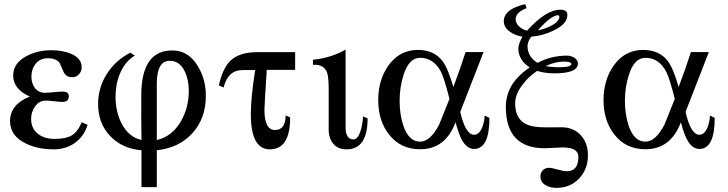

<svg xmlns="http://www.w3.org/2000/svg" viewBox="-20 -700 3508 925"><path d="M401.9 -98.6Q385.3 -43.5 341.3 -12Q297.4 19.5 238.8 19.5Q161.1 19.5 103 -9.3Q28.8 -45.9 28.3 -116.2Q28.3 -196.8 123.5 -234.9Q43.5 -270.5 43.5 -335.9Q43.5 -396 108.4 -430.2Q161.6 -458 227.1 -458Q279.3 -458 318.8 -442.4Q373.5 -420.9 373.5 -376Q373.5 -356.9 360.8 -342.5Q348.1 -328.1 328.1 -328.1Q298.8 -328.1 287.1 -352.1Q277.8 -373.5 268.1 -395.5Q251.5 -419.4 210.4 -419.4Q173.8 -419.4 152.6 -393.6Q131.3 -367.7 131.3 -330.6Q131.3 -299.8 147 -277.8Q164.6 -253.4 194.8 -252.9Q210 -252.9 238.8 -255.9Q267.6 -258.8 281.7 -258.8Q312 -258.8 311.5 -235.8Q311.5 -209 280.8 -209Q268.1 -209 241.2 -212.2Q214.4 -215.3 200.7 -215.3Q168.9 -215.3 149.4 -188Q129.9 -160.6 129.9 -127.4Q129.9 -80.6 163.6 -54.7Q194.3 -30.8 242.2 -30.8Q296.9 -30.8 324.2 -46.9Q355 -64.5 373.5 -111.3Z M971.7 -238.3Q971.7 -129.9 907.2 -58.6Q842.8 12.7 735.4 23.9V201.7H661.6V23.9Q568.4 16.1 510.5 -44.9Q452.6 -106 452.6 -199.2Q452.6 -277.3 494.6 -343.5Q536.6 -409.7 607.9 -446.3L629.4 -432.1Q582.5 -404.3 558.1 -345.7Q536.6 -294.9 536.6 -234.4Q536.6 -163.1 564.9 -106.9Q599.1 -39.6 661.6 -25.4Q661.6 -61 660.6 -132.3V-239.7Q660.6 -457.5 810.5 -457Q887.2 -457 932.1 -382.8Q971.7 -319.8 971.7 -238.3ZM889.6 -261.7Q889.6 -315.4 870.6 -355Q846.2 -407.2 797.9 -407.2Q735.4 -407.2 735.4 -296.9V-25.4Q809.1 -42 851.6 -115.7Q889.6 -181.2 889.6 -261.7Z M1401.9 -363.3H1265.1Q1253.9 -187 1253.9 -171.9Q1253.9 -73.7 1304.7 -73.7Q1356 -73.7 1356 -144L1377.9 -134.3Q1377.9 19.5 1280.3 19.5Q1188.5 19.5 1188.5 -149.4Q1188.5 -233.4 1209.5 -362.3H1147.9Q1078.1 -362.3 1057.1 -278.3L1034.2 -288.6Q1053.2 -372.6 1091.8 -409.2Q1135.3 -448.7 1219.2 -448.7H1401.9Z M1751 -129.9Q1751 19.5 1649.9 19.5Q1607.9 19.5 1585.7 -7.3Q1563.5 -34.2 1563.5 -76.7V-265.1Q1563.5 -329.1 1555.7 -350.6Q1540 -391.6 1487.8 -387.7V-412.1Q1574.2 -420.9 1645 -460.9V-86.9Q1645 -28.3 1683.1 -28.3Q1705.1 -28.3 1718.8 -75.2Q1728 -107.4 1729 -139.2Z M2337.9 -132.3Q2337.9 17.1 2264.2 17.6Q2227.5 17.6 2202.6 -30.8Q2189.9 -55.2 2174.8 -110.8Q2126 19 2003.9 19Q1908.2 19 1853 -53.7Q1802.2 -119.1 1802.2 -217.8Q1802.2 -312.5 1849.1 -381.3Q1902.8 -459.5 1993.2 -459.5Q2070.8 -459.5 2111.8 -405.8Q2138.7 -370.1 2164.1 -280.8Q2194.8 -361.3 2223.1 -449.2H2309.6L2197.3 -160.6Q2222.7 -50.8 2264.2 -50.8Q2288.6 -50.8 2303.2 -86.4Q2313.5 -112.3 2314.9 -143.1ZM2145.5 -223.6Q2120.1 -322.3 2105.5 -352.1Q2069.8 -421.9 2003.4 -421.4Q1950.2 -421.4 1924.3 -339.4Q1905.3 -280.8 1905.3 -214.4Q1905.3 -147.9 1923.3 -94.2Q1949.2 -17.6 2003.9 -17.6Q2052.7 -17.6 2095.2 -98.6Q2098.1 -104.5 2145.5 -223.6Z M2812.5 48.3Q2812.5 114.7 2770 159.9Q2727.5 205.1 2661.1 205.1Q2630.9 205.1 2609.9 192.9Q2584 178.7 2583.5 150.4Q2583.5 132.8 2595 120.6Q2606.4 108.4 2624 108.4Q2637.7 108.4 2666.5 116.7Q2695.3 125 2710.9 125Q2766.1 125 2766.6 56.2Q2766.6 10.3 2691.4 10.3Q2676.3 10.3 2647.5 12.2Q2618.7 14.2 2604.5 14.2Q2417 14.2 2417 -185.1Q2417 -298.8 2532.2 -375Q2477.1 -410.6 2477.1 -467.3Q2477.1 -485.4 2496.6 -523.4Q2463.4 -528.8 2438 -545.9Q2407.2 -567.4 2407.2 -598.1Q2407.2 -655.8 2510.3 -680.2L2517.1 -660.6Q2463.9 -641.1 2464.4 -606.9Q2464.4 -587.4 2482.4 -571.3Q2498 -557.1 2519 -552.2Q2610.4 -653.3 2679.7 -653.3Q2713.9 -653.3 2713.4 -627.4Q2713.4 -584 2645.5 -552.2Q2591.8 -526.9 2539.6 -523.4Q2521.5 -499 2521.5 -478.5Q2521.5 -427.2 2569.3 -397Q2634.3 -431.6 2710.9 -432.1Q2730 -432.1 2747.1 -421.6Q2764.2 -411.1 2764.2 -394Q2764.2 -346.7 2650.9 -346.7Q2605 -346.7 2567.9 -358.4Q2525.9 -330.6 2497.6 -292Q2461.9 -246.1 2461.9 -203.1Q2461.9 -131.8 2508.8 -105Q2541 -85.9 2612.8 -86.4H2649.4Q2673.3 -87.4 2684.1 -86.9Q2742.7 -86.9 2777.6 -49.1Q2812.5 -11.2 2812.5 48.3ZM2674.8 -620.1Q2674.8 -626.5 2667.5 -626.5Q2635.7 -626.5 2571.3 -553.7Q2602.1 -559.1 2633.8 -575.2Q2674.8 -596.2 2674.8 -620.1ZM2732.4 -391.6Q2732.4 -403.3 2694.3 -403.3Q2656.2 -403.3 2608.9 -381.8Q2637.2 -376 2673.3 -376Q2732.4 -376 2732.4 -391.6Z M3423.3 -132.3Q3423.3 17.1 3349.6 17.6Q3313 17.6 3288.1 -30.8Q3275.4 -55.2 3260.3 -110.8Q3211.4 19 3089.4 19Q2993.7 19 2938.5 -53.7Q2887.7 -119.1 2887.7 -217.8Q2887.7 -312.5 2934.6 -381.3Q2988.3 -459.5 3078.6 -459.5Q3156.2 -459.5 3197.3 -405.8Q3224.1 -370.1 3249.5 -280.8Q3280.3 -361.3 3308.6 -449.2H3395L3282.7 -160.6Q3308.1 -50.8 3349.6 -50.8Q3374 -50.8 3388.7 -86.4Q3398.9 -112.3 3400.4 -143.1ZM3231 -223.6Q3205.6 -322.3 3190.9 -352.1Q3155.3 -421.9 3088.9 -421.4Q3035.6 -421.4 3009.8 -339.4Q2990.7 -280.8 2990.7 -214.4Q2990.7 -147.9 3008.8 -94.2Q3034.7 -17.6 3089.4 -17.6Q3138.2 -17.6 3180.7 -98.6Q3183.6 -104.5 3231 -223.6Z"/></svg>

Font: Accordance
Style: Regular
Weight: 400
Version: Version 1.1 (build May 11, 2018) Miklal Software Solutions, 